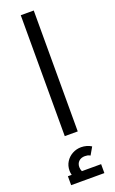

<svg xmlns="http://www.w3.org/2000/svg" viewBox="-186 -759 641 1070"><g transform="rotate(-20 134.5 -224.0)"><path d="M96 0V-717H173V0ZM88 269Q72 249 63.5 230Q55 211 55 190Q55 161 69.5 138Q84 115 108 102Q132 89 160 89Q176 89 192 93.5Q208 98 220 106L194 151Q186 146 178.5 144.5Q171 143 163 143Q140 143 126.5 156Q113 169 113 190Q113 203 118.5 215Q124 227 135 241ZM36 269V216H233V269Z"/></g></svg>

Font: Cairo Play
Style: Regular
Weight: 400
Designer: Mohamed Gaber, Accademia di Belle Arti di Urbino
Foundry: Kief Type Foundry, Accademia di Belle Arti di Urbino
Version: Version 3.119